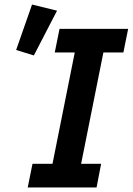

<svg xmlns="http://www.w3.org/2000/svg" viewBox="-20 -825 584 845"><path d="M405 0H102L123 -104H211L309 -594H221L242 -698H544L523 -594H435L337 -104H425ZM231 -778 129 -581 51 -605 121 -805Z"/></svg>

Font: IBM Plex Sans SemiBold
Style: Italic
Weight: 600
Italic angle: -11.31°
Designer: Mike Abbink, Paul van der Laan, Pieter van Rosmalen
Foundry: Bold Monday
Version: Version 3.201